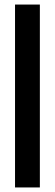

<svg xmlns="http://www.w3.org/2000/svg" viewBox="-20 -680 241 843"><path d="M46 143V-660H155V143Z"/></svg>

Font: Bricolage Grotesque 96pt SemiBold
Style: Regular
Weight: 600
Designer: Mathieu Triay
Foundry: Atelier Triay
Version: Version 1.001; ttfautohint (v1.8.4.7-5d5b);gftools[0.9.33.de